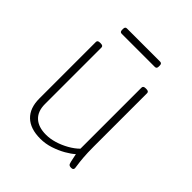

<svg xmlns="http://www.w3.org/2000/svg" viewBox="-184 -792 925 925"><g transform="rotate(45 278.5 -329.5)"><path d="M234 6Q166 6 130 -28.5Q94 -63 94 -128V-513Q94 -519 98 -522Q102 -525 111 -525H115Q124 -525 128 -522Q132 -519 132 -513V-128Q132 -79 160 -53Q188 -27 240 -27Q268 -27 298 -36Q328 -45 356.5 -61Q385 -77 405 -97V-513Q405 -519 409 -522Q413 -525 422 -525H426Q435 -525 439 -522Q443 -519 443 -513V-150Q443 -106 445.5 -76.5Q448 -47 450.5 -31.5Q453 -16 453 -12Q453 -9 452 -6.5Q451 -4 449 -2.5Q447 -1 444 -0.5Q441 0 437 0Q429 0 424.5 -3.5Q420 -7 417 -20.5Q414 -34 408 -63Q392 -48 364 -32Q336 -16 302.5 -5Q269 6 234 6ZM154 -629Q142 -629 142 -643V-651Q142 -665 154 -665H380Q392 -665 392 -651V-643Q392 -629 380 -629Z"/></g></svg>

Font: Asap Thin
Style: Regular
Weight: 250
Designer: Pablo Cosgaya
Foundry: Omnibus-Type
Version: Version 3.001